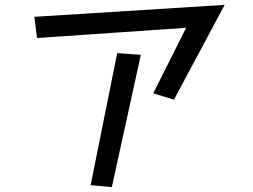

<svg xmlns="http://www.w3.org/2000/svg" viewBox="-20 -725 1040 788"><path d="M744 -611 132 -569 121 -656 902 -705 694 -316 609 -342ZM461 -507 558 -500 439 43 352 35Z"/></svg>

Font: Stick
Style: Regular
Weight: 400
Designer: Fontworks Inc.
Foundry: Fontworks Inc.
Version: Version 1.100